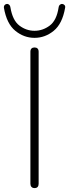

<svg xmlns="http://www.w3.org/2000/svg" viewBox="-59 -953 353 979"><path d="M117 6Q107 6 101.5 0Q96 -6 96 -16V-689Q96 -700 101.5 -705.5Q107 -711 117 -711Q127 -711 132.5 -705.5Q138 -700 138 -689V-16Q138 -6 133 0Q128 6 117 6ZM117 -760Q63 -760 19 -796Q-25 -832 -39 -913Q-40 -922 -35 -927.5Q-30 -933 -23 -933Q-19 -933 -15.5 -931Q-12 -929 -9.5 -925.5Q-7 -922 -6 -916Q5 -849 40 -822.5Q75 -796 117 -796Q159 -796 194.5 -822.5Q230 -849 240 -916Q241 -922 243.5 -925.5Q246 -929 250 -931Q254 -933 257 -933Q264 -933 269.5 -927.5Q275 -922 273 -913Q259 -832 215 -796Q171 -760 117 -760Z"/></svg>

Font: Nunito ExtraLight
Style: Regular
Weight: 200
Designer: Vernon Adams
Foundry: Vernon Adams
Version: Version 3.602